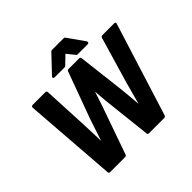

<svg xmlns="http://www.w3.org/2000/svg" viewBox="-199 -1047 1272 1272"><g transform="rotate(-45 437.0 -410.5)"><path d="M135 2C135 7 140 12 146 12H287C292 12 299 9 301 3L422 -341C433 -373 443 -405 453 -436C455 -405 458 -373 461 -341L499 3C500 8 504 12 510 12H654C659 12 666 8 668 2L873 -652C877 -666 866 -666 863 -666H752C747 -666 740 -662 738 -656L641 -326C628 -276 614 -227 600 -175C596 -226 591 -277 586 -327L547 -657C546 -662 542 -666 536 -666H435C430 -666 424 -663 422 -657L301 -327C284 -277 267 -226 251 -176C250 -226 248 -276 246 -326L230 -656C230 -661 225 -666 219 -666H100C86 -666 86 -655 86 -652ZM423 -692C426 -692 430 -692 433 -695L492 -752L538 -695C540 -693 543 -692 547 -692H637C662 -692 649 -712 649 -712L567 -828C565 -831 562 -833 558 -833H446C442 -833 439 -831 436 -828L326 -712C308 -693 333 -692 333 -692Z"/></g></svg>

Font: Falling Sky
Style: BdObl
Weight: 700
Designer: Paul D. Hunt
Foundry: Adobe Systems Incorporated
Version: Version 1.02